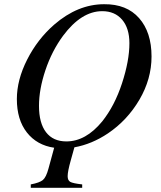

<svg xmlns="http://www.w3.org/2000/svg" viewBox="-20 -686 762 911"><path d="M210 114 237 15Q155 3 107.5 -57.5Q60 -118 60 -216Q60 -307 109 -403.5Q158 -500 237 -569Q349 -666 474 -666Q581 -667 640 -600Q699 -533 699 -418Q699 -311 641.5 -213Q584 -115 492 -53Q416 -2 333 13L316 74Q301 127 301 150Q301 170 313.5 177Q326 184 370 189V205H126V189Q168 181 183.5 168Q199 155 210 114ZM594 -481Q594 -552 559.5 -592.5Q525 -633 465 -633Q366 -633 279 -516Q226 -444 195.5 -353Q165 -262 165 -184Q165 -102 198.5 -58.5Q232 -15 295 -15Q387 -15 465 -110Q524 -184 559 -291Q594 -398 594 -481Z"/></svg>

Font: STIX
Style: Italic
Weight: 400
Italic angle: -16.33°
Designer: MicroPress Inc., with final additions and corrections provided by Coen Hoffman, Elsevier (retired)
Version: Version 1.1.1